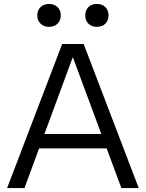

<svg xmlns="http://www.w3.org/2000/svg" viewBox="-20 -953 739 973"><path d="M16 0 295 -730H404L683 0H595L350 -661H348L104 0ZM145 -201V-274H555V-201ZM228 -817Q202 -817 185.5 -833Q169 -849 169 -875Q169 -901 185.5 -917Q202 -933 228 -933Q255 -933 271.5 -917Q288 -901 288 -875Q288 -849 271.5 -833Q255 -817 228 -817ZM471 -817Q444 -817 428 -833Q412 -849 412 -875Q412 -901 428 -917Q444 -933 471 -933Q498 -933 514 -917Q530 -901 530 -875Q530 -849 514 -833Q498 -817 471 -817Z"/></svg>

Font: M PLUS 2 Thin
Style: Regular
Weight: 400
Version: Version 1.001